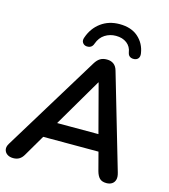

<svg xmlns="http://www.w3.org/2000/svg" viewBox="-139 -1044 1018 1158"><g transform="rotate(15 369.5 -465.5)"><path d="M52 8Q29 8 14 -2.5Q-1 -13 -4.5 -30.5Q-8 -48 5 -69L372 -669Q386 -692 403 -702.5Q420 -713 445 -713Q471 -713 488 -700Q505 -687 512 -661L684 -72Q692 -45 687 -27.5Q682 -10 668 -1Q654 8 634 8Q606 8 591.5 -6Q577 -20 569 -49L532 -190L572 -163H158L208 -187L116 -30Q105 -11 89.5 -1.5Q74 8 52 8ZM430 -566 240 -242 218 -265H545L518 -240L432 -566ZM304 -758Q288 -760 279.5 -773Q271 -786 278 -805Q299 -867 348 -903Q397 -939 464 -939Q537 -939 580.5 -900.5Q624 -862 633 -802Q636 -783 628 -771.5Q620 -760 603 -758Q592 -757 583 -760Q574 -763 568.5 -770Q563 -777 561 -788Q556 -824 529 -844.5Q502 -865 461 -865Q423 -865 392.5 -845.5Q362 -826 348 -787Q345 -777 339 -770Q333 -763 324.5 -760Q316 -757 304 -758Z"/></g></svg>

Font: Nunito ExtraLight
Style: Bold Italic
Weight: 700
Italic angle: -9°
Version: Version 3.602